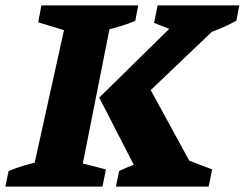

<svg xmlns="http://www.w3.org/2000/svg" viewBox="-46 -694 910 714"><path d="M-26 0 -14 -58Q10 -68 34 -75.5Q58 -83 83 -89L192 -582L96 -611L108 -674H468L457 -616Q432 -606 408 -598.5Q384 -591 361 -585L262 -86L348 -64L335 0ZM385 0 397 -58Q448 -82 499 -97.5Q550 -113 599 -119L743 -64L730 0ZM662 -555 527 -609 540 -674H844L833 -617Q746 -569 662 -555ZM785 -663 782 -614 458 -305 479 -424 681 -54 662 -10H488L323 -331L661 -663Z"/></svg>

Font: Piazzolla Thin Black
Style: Italic
Weight: 900
Italic angle: -11.3°
Version: Version 2.005